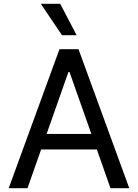

<svg xmlns="http://www.w3.org/2000/svg" viewBox="-20 -985 722 1005"><path d="M123.9 0 195.3 -202.8H486.9L558.2 0H656.6L391 -727.3H291.2L25.6 0ZM193.5 -965.2 304.3 -800.8H381L295.1 -965.2ZM224.1 -284.1 338.1 -608H343.8L458.1 -284.1Z"/></svg>

Font: GiG Sans Text
Style: Regular
Weight: 400
Designer: Andreas Faust
Version: Version 1.100;FEAKit 1.0